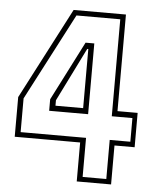

<svg xmlns="http://www.w3.org/2000/svg" viewBox="-51 -744 646 788"><g transform="rotate(5 272.0 -350.0)"><path d="M294.5 0V-160.5H25V-324L220.5 -700H436V-302H519V-160.5H436V0ZM317 -20.5H414.5V-181.5H499.5V-279H414.5V-678.5H234L47.5 -320.5V-181.5H317ZM156.5 -279V-326.5L281 -570.5H317V-279ZM180.5 -302H294.5V-545.5H290L180.5 -324.5Z"/></g></svg>

Font: Tourney ExtraLight
Style: Regular
Weight: 250
Designer: Tyler Finck
Foundry: Etcetera Type Co
Version: Version 1.015